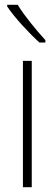

<svg xmlns="http://www.w3.org/2000/svg" viewBox="-20 -850 228 804"><path d="M54 -830H10V-823C42 -775 102 -711 145 -672H170V-682C131 -725 85 -780 54 -830ZM113 -66V-595H76V-66Z"/></svg>

Font: Noto Sans Malayalam UI Condensed ExtraLight
Style: Regular
Weight: 200
Width: 3
Designer: Jelle Bosma - Monotype Design Team
Foundry: Monotype Imaging Inc.
Version: Version 2.104